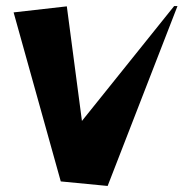

<svg xmlns="http://www.w3.org/2000/svg" viewBox="-20 -600 621 635"><path d="M181 0 25 -559 201 -579 251 -200 556 -580H567L336 15Z"/></svg>

Font: Tiejili SC
Style: Regular
Weight: 400
Designer: Buernia
Foundry: Ershou Xiaoxi Press
Version: Version 1.100